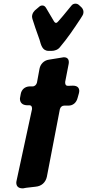

<svg xmlns="http://www.w3.org/2000/svg" viewBox="-20 -1036 476 1049"><path d="M308 -779C349 -827 385 -881 420 -934L430 -950C434 -956 436 -962 436 -969C436 -972 437 -984 424 -997L412 -1008C407 -1013 400 -1016 392 -1016C383 -1016 375 -1012 370 -1005L365 -999C352 -984 339 -968 324 -949L298 -919C294 -914 290 -911 286 -911C282 -911 278 -914 274 -921L232 -992C227 -1001 220 -1006 212 -1006C205 -1006 199 -1004 194 -999L181 -988C166 -977 155 -963 155 -944C155 -941 156 -937 157 -933L173 -884C180 -863 188 -842 196 -819C204 -792 210 -758 246 -758H262C278 -758 297 -764 308 -779ZM353 -567C338 -567 336 -575 336 -588L355 -686C356 -690 356 -694 356 -697C356 -713 347 -723 330 -723C327 -723 324 -723 321 -722L247 -710C220 -706 201 -686 196 -661L182 -585C179 -573 170 -564 158 -564H142C115 -563 97 -546 93 -521L90 -504C89 -501 89 -499 89 -496C89 -477 101 -462 126 -461H138C153 -461 155 -453 155 -440L71 -51C70 -46 69 -42 69 -38C69 -19 80 -7 103 -7C106 -7 109 -7 112 -8L123 -10L175 -16C207 -19 229 -39 236 -70L307 -439C310 -451 319 -459 331 -459H354C378 -459 397 -474 404 -501L411 -526C412 -531 413 -535 413 -539C413 -554 405 -568 378 -568Z"/></svg>

Font: Bangerz
Style: Bold
Weight: 700
Designer: vernon adams
Foundry: Vernon Adams
Version: Version 2.10;December 28, 2023;FontCreator 13.0.0.2683 64-bi